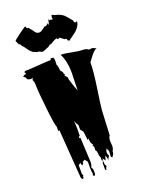

<svg xmlns="http://www.w3.org/2000/svg" viewBox="-212 -1125 1034 1383"><g transform="rotate(-20 305.5 -433.5)"><path d="M187 -816.4 181.2 -815.4Q154.3 -823.7 140.6 -835.9Q127 -848.1 115.2 -866.2Q103.5 -884.3 91.3 -895.5L82.5 -910.6L73.7 -914.6L60.1 -943.4Q60.1 -948.2 94.7 -974.1Q129.4 -1000 151.9 -1014.6L162.1 -1019.5Q162.6 -1018.6 163.8 -1013.9Q165 -1009.3 165.8 -1007.6Q166.5 -1005.9 168.7 -1003.7Q170.9 -1001.5 174.3 -1001.5Q177.7 -1001.5 179.2 -1002.4L205.6 -969.7Q218.3 -943.4 242.7 -943.4Q252 -943.4 260.3 -948.7L293.9 -972.7L301.8 -969.7L321.8 -985.8L324.7 -968.8Q330.1 -983.9 335 -1012.2L341.3 -1000L349.1 -1003.4L362.3 -997.6L365.7 -1006.3L363.3 -1013.7L366.2 -1030.8H370.6Q375.5 -1030.8 385.3 -1025.6Q395 -1020.5 400.9 -1020.5H403.3Q439.9 -1008.8 458 -990.7Q464.4 -984.4 477.1 -969Q489.7 -953.6 498.5 -943.8L503.9 -926.3L514.2 -922.4L524.4 -928.2Q524.4 -908.2 511 -888.2Q497.6 -868.2 483.4 -856.7Q469.2 -845.2 446.8 -829.8Q424.3 -814.5 419.4 -810.5L422.4 -820.3L414.6 -817.9Q414.6 -824.7 411.6 -830.1Q406.7 -838.4 398.9 -834.5L365.2 -858.9Q357.4 -853 353 -853Q347.7 -852.1 345.2 -861.3Q331.5 -861.3 292 -835.4L284.2 -836.9L264.6 -821.3Q261.2 -821.8 257.8 -820.3Q240.2 -811 219.2 -805.2H216.3Q211.9 -805.2 202.1 -810.8Q192.4 -816.4 187 -816.4ZM304.7 -95.2 296.4 -163.1 278.8 -186V-219.7Q265.1 -239.7 258.3 -259.3Q261.7 -222.7 261.7 -200.2Q261.7 -177.7 261.2 -161.4Q260.7 -145 260.7 -140.6Q257.8 -143.6 254.9 -143.6Q252 -143.6 252 -129.9H260.7L270 57.6Q270 84.5 260.7 96.7Q271 112.3 271 130.9Q271 149.4 270 153.3L260.7 164.6L252 153.3L256.8 143.1Q251.5 129.4 251.5 94.5Q251.5 59.6 252 51.8L235.4 29.3L216.3 39.6V51.8L208 60.5L199.7 51.8V39.6L181.6 51.8V119.6L188 130.4L181.6 143.1Q183.6 144 183.6 146.7Q183.6 149.4 180.9 152.3Q178.2 155.3 176.3 155.3Q174.3 155.3 172.4 153.3L164.6 143.1L137.2 -230.5H127.4V-265.1Q118.2 -276.4 103.3 -412.1Q88.4 -547.9 88.4 -586.9Q88.4 -626 78.1 -638.7L87.9 -649.4Q52.7 -649.4 47.4 -655.5Q42 -661.6 41 -666Q37.6 -677.2 22 -683.1L39.6 -694.8H48.8Q49.8 -695.8 49.8 -698.5Q49.8 -701.2 47.9 -704.3Q45.9 -707.5 44.7 -707.5Q43.5 -707.5 42 -705.6L48.8 -717.8Q85 -717.8 152.3 -723.4Q219.7 -729 252 -729V-739.7H270Q280.3 -739.7 280.3 -709L278.8 -683.1Q284.2 -676.3 285.9 -661.9Q287.6 -647.5 289.1 -637.2Q290.5 -627 296.4 -627L304.7 -615.2V-605.5L313.5 -592.8H304.7L323.2 -570.3Q323.2 -557.1 336.4 -517.3Q349.6 -477.5 358.4 -457L362.3 -596.2Q362.3 -678.7 331.1 -739.7H340.3Q362.3 -739.7 412.4 -729.2Q462.4 -718.8 492.2 -718.8Q522 -718.8 533.7 -705.6L561 -707.5Q564.5 -707.5 577.1 -701.4Q589.8 -695.3 591.3 -694.8Q571.3 -693.8 533.2 -641.1Q516.6 -618.2 514.2 -615.2Q514.2 -546.9 495.8 -424.8Q477.5 -302.7 474.1 -265.1L464.8 -73.7Q453.6 -59.6 453.6 -36.6L456.1 3.4Q456.1 24.4 445.8 39.6Q445.8 57.6 439 66.4Q432.1 75.2 428.7 82L419.9 74.2L421.9 32.2Q421.9 29.3 410.6 6.8Q401.9 24.4 401.9 34.7Q401.9 44.9 410.6 63.5Q399.4 72.3 393.1 96.7L394 87.9Q394 69.3 385.3 51.8L375 85.9L358.4 63.5V82L349.1 74.2V51.8Q343.8 44.9 342.3 30.3Q340.8 15.6 339.1 5.4Q337.4 -4.9 331.1 -4.9L332 -26.9Q332 -36.6 323.2 -49.8H331.1Q319.8 -65.4 316.7 -75.2Q313.5 -85 313.5 -106ZM367.2 119.6Q367.2 130.9 358.4 143.1V153.3Q355 153.3 352.1 150.1Q349.1 147 349.1 143.1V103Q349.1 85.9 358.4 85.9V96.7Q358.4 119.6 367.2 119.6Z"/></g></svg>

Font: Butcherman
Style: Regular
Weight: 400
Version: Version 001.003